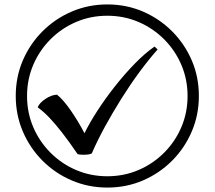

<svg xmlns="http://www.w3.org/2000/svg" viewBox="-20 -782 968 866"><path d="M355 -84Q338 -84 330 -87Q289 -147 258 -186.5Q227 -226 201.5 -252.5Q176 -279 150 -298Q158 -318 185 -336Q212 -354 237 -355Q265 -333 299 -284Q333 -235 361 -181Q384 -228 420 -283.5Q456 -339 499.5 -394Q543 -449 589 -496Q635 -543 677 -572L691 -559Q651 -514 609 -457Q567 -400 527.5 -337Q488 -274 453.5 -211Q419 -148 394 -90Q384 -84 355 -84ZM464 64Q379 64 304 32Q229 0 172 -57Q115 -114 83 -189Q51 -264 51 -349Q51 -435 83 -509.5Q115 -584 172 -641Q229 -698 304 -730Q379 -762 464 -762Q550 -762 624.5 -730Q699 -698 756 -641Q813 -584 845 -509.5Q877 -435 877 -349Q877 -264 845 -189Q813 -114 756 -57Q699 0 624.5 32Q550 64 464 64ZM464 13Q539 13 604.5 -15Q670 -43 720 -93Q770 -143 798 -208.5Q826 -274 826 -349Q826 -424 798 -489.5Q770 -555 720 -605Q670 -655 604.5 -683Q539 -711 464 -711Q389 -711 323.5 -683Q258 -655 208 -605Q158 -555 130 -489.5Q102 -424 102 -349Q102 -274 130 -208.5Q158 -143 208 -93Q258 -43 323.5 -15Q389 13 464 13Z"/></svg>

Font: gurmukhi25
Style: Book
Weight: 400
Designer: Jelle Bosma - Monotype Design Team
Foundry: Monotype Imaging Inc.
Version: Version 2.003